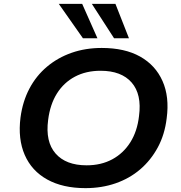

<svg xmlns="http://www.w3.org/2000/svg" viewBox="-20 -963 934 993"><path d="M422 10Q305 10 224.5 -34.5Q144 -79 108 -161.5Q72 -244 86 -355Q97 -438 132 -504.5Q167 -571 223 -618Q279 -665 350.5 -690Q422 -715 506 -715Q625 -715 704.5 -670.5Q784 -626 820.5 -544Q857 -462 842 -351Q832 -267 796 -200.5Q760 -134 705 -87Q650 -40 578 -15Q506 10 422 10ZM428 -108Q503 -108 560.5 -139Q618 -170 654 -227Q690 -284 699 -363Q714 -475 661 -536Q608 -597 500 -597Q425 -597 367.5 -566.5Q310 -536 274.5 -479.5Q239 -423 229 -343Q214 -230 267.5 -169Q321 -108 428 -108ZM570 -765 455 -943H577L647 -765ZM409 -765 284 -943H405L484 -765Z"/></svg>

Font: Nunito Sans 10pt SemiExpanded
Style: Bold Italic
Weight: 700
Width: 6
Italic angle: -9°
Designer: Vernon Adams
Foundry: Vernon Adams
Version: Version 3.101;gftools[0.9.27]